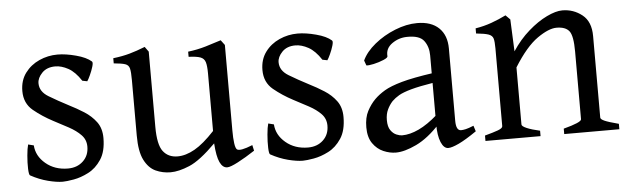

<svg xmlns="http://www.w3.org/2000/svg" viewBox="-37 -544 2200 671"><g transform="rotate(-5 1063.0 -209.0)"><path d="M314.5 -127Q314.5 -79.6 295.7 -51.3Q276.9 -22.9 250.2 -9.3Q223.6 4.4 198.2 8.8Q172.9 13.2 159.7 13.2Q138.7 13.2 108.2 5.4Q77.6 -2.4 47.4 -19Q43.5 -21.5 42.7 -42.5Q42 -63.5 44.2 -88.6Q46.4 -113.8 50.3 -127L69.8 -122.1Q72.3 -84.5 104 -57.9Q135.7 -31.2 182.1 -31.2Q214.4 -31.2 235.1 -50.8Q255.9 -70.3 255.9 -101.6Q255.9 -126 239.5 -142.8Q223.1 -159.7 197.5 -173.6Q171.9 -187.5 144.5 -201.7Q107.4 -221.2 76.9 -246.3Q46.4 -271.5 46.4 -314.5Q46.4 -351.6 65.7 -377.7Q85 -403.8 115.5 -417.5Q146 -431.2 179.7 -431.2Q208.5 -431.2 244.4 -421.6Q280.3 -412.1 297.9 -396.5Q301.8 -393.1 297.4 -378.4Q293 -363.8 286.1 -348.9Q279.3 -334 275.4 -329.1L258.3 -332.5Q237.3 -364.7 213.6 -377.7Q189.9 -390.6 168.5 -390.6Q138.7 -390.6 121.8 -373Q105 -355.5 105 -336.9Q105 -307.6 135.7 -289.1Q166.5 -270.5 204.1 -251Q230.5 -237.8 255.9 -221.7Q281.2 -205.6 297.9 -183.1Q314.5 -160.6 314.5 -127Z M835 -36.6Q802.2 -15.1 775.1 -1Q748 13.2 736.8 13.2Q720.7 13.2 710.9 -7.6Q701.2 -28.3 698.2 -74.2Q642.6 -18.6 604.7 -2.7Q566.9 13.2 538.1 13.2Q510.3 13.2 485.8 2Q461.4 -9.3 446.3 -39.1Q431.2 -68.8 431.2 -125V-319.3Q431.2 -347.7 428.2 -360.1Q425.3 -372.6 413.1 -376.7Q400.9 -380.9 373 -383.3V-401.4Q405.8 -405.3 430.9 -412.4Q456.1 -419.4 485.8 -431.2L498.5 -413.6V-149.9Q498.5 -86.9 516.6 -63.5Q534.7 -40 567.4 -40Q596.2 -40 627.7 -57.9Q659.2 -75.7 698.2 -117.7V-319.3Q698.2 -346.2 694.1 -359.4Q689.9 -372.6 676.8 -377.4Q663.6 -382.3 635.7 -383.3V-401.4Q668 -405.3 697.8 -414.1Q727.5 -422.9 752.4 -431.2L765.6 -413.6V-113.8Q765.6 -86.4 768.1 -68.6Q770.5 -50.8 775.9 -46.4Q786.6 -38.6 830.6 -56.6Z M1156.7 -127Q1156.7 -79.6 1137.9 -51.3Q1119.1 -22.9 1092.5 -9.3Q1065.9 4.4 1040.5 8.8Q1015.1 13.2 1002 13.2Q981 13.2 950.4 5.4Q919.9 -2.4 889.6 -19Q885.7 -21.5 885 -42.5Q884.3 -63.5 886.5 -88.6Q888.7 -113.8 892.6 -127L912.1 -122.1Q914.6 -84.5 946.3 -57.9Q978 -31.2 1024.4 -31.2Q1056.6 -31.2 1077.4 -50.8Q1098.1 -70.3 1098.1 -101.6Q1098.1 -126 1081.8 -142.8Q1065.4 -159.7 1039.8 -173.6Q1014.2 -187.5 986.8 -201.7Q949.7 -221.2 919.2 -246.3Q888.7 -271.5 888.7 -314.5Q888.7 -351.6 908 -377.7Q927.2 -403.8 957.8 -417.5Q988.3 -431.2 1022 -431.2Q1050.8 -431.2 1086.7 -421.6Q1122.6 -412.1 1140.1 -396.5Q1144 -393.1 1139.6 -378.4Q1135.3 -363.8 1128.4 -348.9Q1121.6 -334 1117.7 -329.1L1100.6 -332.5Q1079.6 -364.7 1055.9 -377.7Q1032.2 -390.6 1010.7 -390.6Q981 -390.6 964.1 -373Q947.3 -355.5 947.3 -336.9Q947.3 -307.6 978 -289.1Q1008.8 -270.5 1046.4 -251Q1072.8 -237.8 1098.1 -221.7Q1123.5 -205.6 1140.1 -183.1Q1156.7 -160.6 1156.7 -127Z M1612.8 -36.6Q1574.7 -10.3 1549.8 1.5Q1524.9 13.2 1512.2 13.2Q1496.6 13.2 1486.8 -10Q1477.1 -33.2 1477.1 -73.2V-314.9Q1477.1 -345.2 1461.4 -366.2Q1445.8 -387.2 1401.4 -386.2Q1372.6 -385.7 1349.1 -368.9Q1325.7 -352.1 1328.1 -325.2Q1329.1 -319.8 1313 -313Q1296.9 -306.2 1278.1 -302Q1259.3 -297.9 1252 -299.3L1245.6 -316.9Q1259.3 -346.7 1291.3 -372.8Q1323.2 -398.9 1363.5 -415Q1403.8 -431.2 1441.4 -431.2Q1490.7 -431.2 1517.6 -405.3Q1544.4 -379.4 1544.4 -333V-79.6Q1544.4 -44.9 1562 -44.9Q1568.8 -44.9 1578.6 -47.1Q1588.4 -49.3 1606.4 -56.6ZM1481.4 -218.8Q1429.7 -210.4 1400.9 -202.4Q1372.1 -194.3 1357.4 -185.8Q1342.8 -177.2 1332.5 -167Q1321.3 -154.8 1314 -139.2Q1306.6 -123.5 1306.6 -102.5Q1306.6 -79.1 1315.4 -66.7Q1324.2 -54.2 1335.7 -49.6Q1347.2 -44.9 1355 -44.9Q1382.8 -44.9 1414.3 -59.8Q1445.8 -74.7 1481.4 -106L1484.9 -72.8Q1442.9 -26.9 1400.9 -6.8Q1358.9 13.2 1328.6 13.2Q1307.1 13.2 1284.9 3.7Q1262.7 -5.9 1247.8 -27.3Q1232.9 -48.8 1232.9 -83.5Q1232.9 -117.7 1244.9 -140.4Q1256.8 -163.1 1273.4 -179.7Q1288.1 -194.3 1309.3 -207Q1330.6 -219.7 1370.6 -231Q1410.6 -242.2 1481.4 -252.4Z M1919.9 0V-19Q1982.9 -35.6 1982.9 -46.4V-284.2Q1982.9 -338.9 1970 -355.7Q1957 -372.6 1925.3 -372.6Q1897.9 -372.6 1857.7 -344.5Q1817.4 -316.4 1773.9 -246.6V-46.4Q1773.9 -40 1791 -32.7Q1808.1 -25.4 1836.9 -19V0H1643.6V-19Q1673.3 -26.9 1689.9 -33Q1706.5 -39.1 1706.5 -46.4V-319.3Q1706.5 -342.8 1703.4 -353.8Q1700.2 -364.7 1687 -369.4Q1673.8 -374 1643.6 -377V-395Q1673.8 -399.9 1700.2 -409.4Q1726.6 -418.9 1751.5 -431.2L1767.1 -415.5L1772 -303.2Q1798.3 -343.3 1831.1 -371.8Q1863.8 -400.4 1895.8 -415.8Q1927.7 -431.2 1950.7 -431.2Q1989.7 -431.2 2020 -407.2Q2050.3 -383.3 2050.3 -332.5V-46.4Q2050.3 -40.5 2064 -34.4Q2077.6 -28.3 2113.3 -19V0Z"/></g></svg>

Font: Dai Banna SIL Light
Style: Regular
Weight: 300
Designer: Victor Gaultney
Foundry: SIL International
Version: Version 4.000